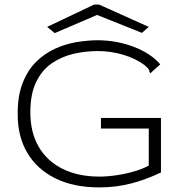

<svg xmlns="http://www.w3.org/2000/svg" viewBox="-20 -805 790 835"><path d="M412 10Q300 10 220.5 -29.5Q141 -69 99 -140Q57 -211 57 -306Q56 -385 77.5 -441.5Q99 -498 136 -535Q173 -572 219 -593Q265 -614 314 -622Q363 -630 407 -630Q491 -629 564 -600.5Q637 -572 677 -525L641 -493L634 -486L630 -492Q630 -499 626 -504.5Q622 -510 610 -521Q570 -551 515.5 -567Q461 -583 406 -583Q352 -583 300 -571Q248 -559 205 -529.5Q162 -500 137 -448Q112 -396 112 -317Q112 -228 149 -165.5Q186 -103 253.5 -70Q321 -37 412 -37Q447 -37 487.5 -43Q528 -49 565 -60Q602 -71 627 -85V-246H419V-292H680V-55Q613 -23 548 -6.5Q483 10 412 10ZM218 -661 185 -688 389 -785H411L627 -688L597 -662L402 -740Z"/></svg>

Font: Inconsolata ExtraExpanded Light
Style: Regular
Weight: 300
Width: 8
Monospace: yes
Designer: Raph Levien, Cyreal, Brenton Simpson
Foundry: Raph Levien, Cyreal, Google
Version: Version 3.001; ttfautohint (v1.8.2.53-6de2)